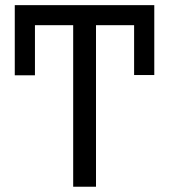

<svg xmlns="http://www.w3.org/2000/svg" viewBox="-20 -708 640 728"><path d="M257.5 0V-612.5H36V-688.5H565V-612.5H344V0ZM36 -422.5V-637.5H112.5V-422.5ZM488.5 -423.5V-639.5H565V-423.5Z"/></svg>

Font: Fira Code Light
Style: Regular
Weight: 400
Monospace: yes
Version: Version 5.002